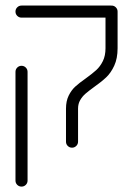

<svg xmlns="http://www.w3.org/2000/svg" viewBox="-20 -539 490 707"><path d="M223 -17.4V-138.9Q223 -166.7 232.8 -186.7Q242.6 -206.7 257 -220Q271.5 -233.3 295.9 -250.4Q320 -267.8 334.4 -280.9Q348.9 -294.1 358.7 -313.9Q368.5 -333.7 368.5 -361.5V-496.3Q368.5 -505.6 375 -512Q381.5 -518.5 390.7 -518.5Q400 -518.5 406.5 -512Q413 -505.6 413 -496.3V-361.5Q413 -323.7 400.7 -297.2Q388.5 -270.7 371.1 -254.3Q353.7 -237.8 326.3 -218.5Q305.9 -203.7 294.4 -193.7Q283 -183.7 275.2 -170.2Q267.4 -156.7 267.4 -138.9V-17.4Q267.4 -8.1 260.9 -1.7Q254.4 4.8 245.2 4.8Q235.9 4.8 229.4 -1.7Q223 -8.1 223 -17.4ZM37 125.9V-274.4Q37 -283.7 43.5 -290.2Q50 -296.7 59.3 -296.7Q68.5 -296.7 75 -290.2Q81.5 -283.7 81.5 -274.4V125.9Q81.5 135.2 75 141.7Q68.5 148.1 59.3 148.1Q50 148.1 43.5 141.7Q37 135.2 37 125.9ZM37 -496.3Q37 -505.6 43.5 -512Q50 -518.5 59.3 -518.5H388.1Q397.4 -518.5 403.9 -512Q410.4 -505.6 410.4 -496.3Q410.4 -487 403.9 -480.6Q397.4 -474.1 388.1 -474.1H59.3Q50 -474.1 43.5 -480.6Q37 -487 37 -496.3Z"/></svg>

Font: 26F Galaxy Hebrew
Style: Regular
Weight: 400
Designer: C₂₉H₂₅N₃O₅
Version: Version 1.000